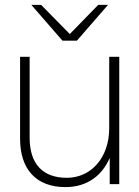

<svg xmlns="http://www.w3.org/2000/svg" viewBox="-20 -752 569 784"><path d="M101 -190V-520H62V-185C62 -63 126 12 247 12C339 12 398 -38 428 -107V0H467V-520H426V-229C426 -108 352 -26 253 -26C156 -26 101 -81 101 -190ZM108 -732 235 -586H294L421 -732H381L265 -613L148 -732Z"/></svg>

Font: Aspekta 150
Style: Regular
Weight: 150
Designer: Ivo Dolenc
Version: Version 2.000